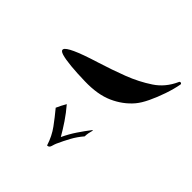

<svg xmlns="http://www.w3.org/2000/svg" viewBox="-164 -388 796 796"><g transform="rotate(45 234.5 10.5)"><path d="M251 234Q266 202 284.5 174.5Q303 147 323 121H326Q323 131 321 141.5Q319 152 319 162Q299 185 284.5 211.5Q270 238 257 267Q254 274 250.5 286.5Q247 299 236 299Q235 299 235 298Q222 257 198.5 225Q175 193 150 163Q155 152 160.5 141Q166 130 172 120Q196 148 215.5 177Q235 206 251 234ZM448 -272Q442 -239 429.5 -202.5Q417 -166 402 -134.5Q387 -103 371 -84Q337 -44 285.5 -21Q234 2 158 0Q111 -1 74 -4.5Q37 -8 17 -14Q-3 -20 0.5 -30.5Q4 -41 37.5 -56.5Q71 -72 142 -94Q203 -113 260.5 -135Q318 -157 366 -189Q411 -219 435 -272Q437 -278 442 -277.5Q447 -277 448 -272Z"/></g></svg>

Font: Aref Ruqaa Ink
Style: Regular
Weight: 400
Designer: Abdullah Aref
Version: Version 1.005